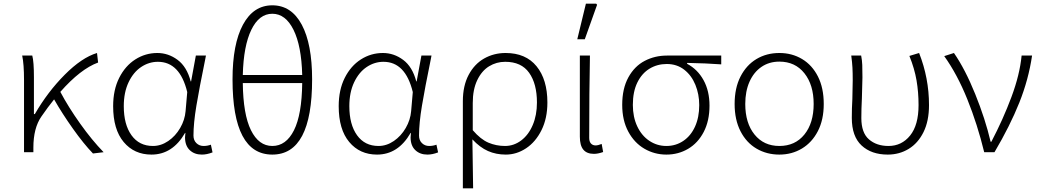

<svg xmlns="http://www.w3.org/2000/svg" viewBox="-20 -830 5679 1047"><path d="M101 -527H156Q165 -494 165 -408V-208H170Q240 -329 333 -422.5Q426 -516 509 -541L515 -489Q419 -454 309 -329Q353 -246 417 -156Q481 -66 545 0L487 7Q436 -46 377.5 -128.5Q319 -211 275 -288Q241 -246 206 -195Q162 -132 162 -25V0H111V-392Q111 -481 101 -527Z M597 -251Q597 -340 630 -405.5Q663 -471 718 -506Q773 -541 838 -541Q898 -541 948.5 -503.5Q999 -466 1020 -386H1022L1048 -527H1103L1099 -506Q1067 -350 1051 -254Q1035 -158 1035 -91Q1035 -65 1051 -49.5Q1067 -34 1090 -34Q1111 -34 1130 -41L1139 1Q1108 13 1081 13Q1040 13 1014.5 -11.5Q989 -36 989 -81Q989 -89 991 -105H989Q921 13 806 13Q712 13 654.5 -55.5Q597 -124 597 -251ZM992 -224 1001 -328Q961 -493 841 -493Q792 -493 749.5 -464.5Q707 -436 681 -381Q655 -326 655 -251Q655 -151 697 -92.5Q739 -34 814 -34Q858 -34 897.5 -61Q937 -88 962.5 -132Q988 -176 992 -224Z M1628 -377H1304Q1306 -206 1348.5 -120Q1391 -34 1465 -34Q1540 -34 1583 -119.5Q1626 -205 1628 -377ZM1682 -397Q1682 13 1465 13Q1248 13 1248 -397Q1248 -590 1305 -695.5Q1362 -801 1465 -801Q1569 -801 1625.5 -695.5Q1682 -590 1682 -397ZM1628 -421Q1624 -580 1580.5 -667.5Q1537 -755 1465 -755Q1393 -755 1350.5 -667.5Q1308 -580 1304 -421Z M1827 -251Q1827 -340 1860 -405.5Q1893 -471 1948 -506Q2003 -541 2068 -541Q2128 -541 2178.5 -503.5Q2229 -466 2250 -386H2252L2278 -527H2333L2329 -506Q2297 -350 2281 -254Q2265 -158 2265 -91Q2265 -65 2281 -49.5Q2297 -34 2320 -34Q2341 -34 2360 -41L2369 1Q2338 13 2311 13Q2270 13 2244.5 -11.5Q2219 -36 2219 -81Q2219 -89 2221 -105H2219Q2151 13 2036 13Q1942 13 1884.5 -55.5Q1827 -124 1827 -251ZM2222 -224 2231 -328Q2191 -493 2071 -493Q2022 -493 1979.5 -464.5Q1937 -436 1911 -381Q1885 -326 1885 -251Q1885 -151 1927 -92.5Q1969 -34 2044 -34Q2088 -34 2127.5 -61Q2167 -88 2192.5 -132Q2218 -176 2222 -224Z M2737 -541Q2847 -541 2906 -468.5Q2965 -396 2965 -271Q2965 -185 2933 -120.5Q2901 -56 2849 -21.5Q2797 13 2738 13Q2685 13 2641 -6.5Q2597 -26 2556 -70L2560 197H2504V-278Q2504 -362 2535.5 -421.5Q2567 -481 2620 -511Q2673 -541 2737 -541ZM2908 -271Q2908 -373 2865.5 -433Q2823 -493 2735 -493Q2687 -493 2647 -468.5Q2607 -444 2582.5 -393Q2558 -342 2558 -268V-120Q2601 -70 2643.5 -52Q2686 -34 2734 -34Q2782 -34 2822 -64Q2862 -94 2885 -148Q2908 -202 2908 -271Z M3142 -85V-527H3197Q3193 -331 3193 -78Q3193 -58 3202.5 -47.5Q3212 -37 3228 -37Q3241 -37 3261 -45L3269 -1Q3241 9 3219 9Q3180 9 3161 -14Q3142 -37 3142 -85ZM3175 -810H3231L3236 -804L3169 -616H3128Z M3373 -258Q3373 -347 3406.5 -408Q3440 -469 3495.5 -498Q3551 -527 3617 -527H3913V-479Q3833 -485 3727 -487V-482Q3784 -452 3816.5 -393Q3849 -334 3849 -254Q3849 -171 3817.5 -110.5Q3786 -50 3732.5 -18.5Q3679 13 3614 13Q3549 13 3494 -19Q3439 -51 3406 -112.5Q3373 -174 3373 -258ZM3793 -257Q3793 -316 3772 -367.5Q3751 -419 3711 -450Q3671 -481 3616 -481Q3564 -481 3522 -455.5Q3480 -430 3455.5 -380Q3431 -330 3431 -258Q3431 -192 3455 -141Q3479 -90 3521 -62Q3563 -34 3614 -34Q3665 -34 3706 -61.5Q3747 -89 3770 -139.5Q3793 -190 3793 -257Z M3986 -263Q3986 -350 4018 -412.5Q4050 -475 4105 -508Q4160 -541 4230 -541Q4299 -541 4354 -508Q4409 -475 4440.5 -412.5Q4472 -350 4472 -263Q4472 -177 4440 -115Q4408 -53 4353 -20Q4298 13 4230 13Q4161 13 4105.5 -19.5Q4050 -52 4018 -114.5Q3986 -177 3986 -263ZM4417 -263Q4417 -367 4366.5 -430.5Q4316 -494 4230 -494Q4174 -494 4132 -465Q4090 -436 4067 -384Q4044 -332 4044 -263Q4044 -159 4094.5 -96.5Q4145 -34 4230 -34Q4316 -34 4366.5 -96.5Q4417 -159 4417 -263Z M4625 -187Q4625 -239 4628 -290Q4630 -358 4630 -392Q4630 -433 4628.5 -461.5Q4627 -490 4622 -527H4676Q4681 -501 4682 -476Q4683 -451 4683 -408L4680 -294Q4677 -236 4677 -186Q4677 -106 4718.5 -70Q4760 -34 4825 -34Q4897 -34 4943 -91Q4989 -148 4989 -257Q4989 -327 4978 -391.5Q4967 -456 4939 -525L4992 -541Q5046 -404 5046 -257Q5046 -170 5016 -109.5Q4986 -49 4935 -18Q4884 13 4821 13Q4732 13 4678.5 -36.5Q4625 -86 4625 -187Z M5129 -524 5182 -541Q5243 -453 5298 -317Q5353 -181 5382 -57H5386Q5450 -179 5495.5 -301Q5541 -423 5551 -527H5608Q5589 -397 5538.5 -270.5Q5488 -144 5403 0H5347Q5310 -152 5255 -288.5Q5200 -425 5129 -524Z"/></svg>

Font: Nebula Sans Light
Style: Regular
Weight: 300
Designer: Paul D. Hunt for Adobe (as Source Sans)
Foundry: Nebula Entertainment & Broadcasting LLC
Version: Version 1.010